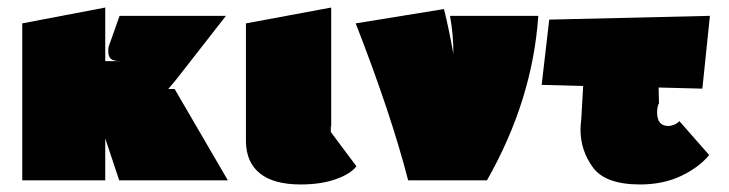

<svg xmlns="http://www.w3.org/2000/svg" viewBox="-20 -478 1933 509"><path d="M296 0 259 -111V0H39V-416L259 -458V-316H299Q282 -316 274.5 -321.5Q267 -327 267 -343Q267 -350 268 -354L297 -436H579L447 -267L426 -242H443L584 0Z M925 -37Q908 -16 869 -2.5Q830 11 777 11Q706 11 669.5 -18Q633 -47 632 -102V-416L858 -458V-143Q858 -143 857.5 -143.5Q857 -144 857 -144Q857 -144 857 -128ZM858 -140V-143Q858 -142 858.5 -141.5Q859 -141 858 -140Z M1407 -436Q1392 -213 1271 0H1062Q1017 -175 923 -416L1157 -454Q1170 -402 1182 -335Q1182 -387 1173 -436Z M1781 -157 1860 -67Q1833 -34 1785.5 -11.5Q1738 11 1677 11Q1585 11 1552 -34Q1519 -79 1519 -134Q1519 -145 1520 -153Q1521 -161 1521 -162L1526 -250L1416 -253L1436 -426L1862 -436L1842 -243L1726 -246L1727 -203Q1727 -205 1725.5 -201.5Q1724 -198 1723 -192.5Q1722 -187 1722 -180Q1722 -144 1752 -144Q1759 -144 1767.5 -147.5Q1776 -151 1781 -157ZM1727 -201V-203Z"/></svg>

Font: Ysabeau Black
Style: Regular
Weight: 900
Designer: Christian Thalmann (Catharsis Fonts)
Version: Version 0.003